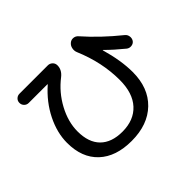

<svg xmlns="http://www.w3.org/2000/svg" viewBox="-159 -1001 1318 1318"><g transform="rotate(-45 500.0 -342.0)"><path d="M139.6 -634.8Q121.1 -634.8 107.9 -647.9Q94.7 -661.1 94.7 -680.2Q94.7 -699.2 107.9 -711.9Q121.1 -724.6 139.6 -724.6H415Q433.6 -724.6 447.8 -711.4Q461.9 -698.2 461.9 -677.7Q461.9 -634.8 422.9 -603.5Q338.9 -539.1 288.6 -445.3Q238.3 -351.6 238.3 -259.8Q238.3 -152.3 294.4 -96.2Q350.6 -40 455.1 -40Q567.4 -40 630.4 -108.9Q693.4 -177.7 693.4 -304.7Q693.4 -475.6 620.1 -648.4Q612.3 -667 616.7 -688.5Q621.1 -710 636.7 -722.7Q651.4 -735.4 671.4 -733.9Q691.4 -732.4 705.1 -716.8Q805.7 -602.5 935.5 -498Q950.2 -486.3 953.1 -466.8Q956.1 -447.3 945.3 -430.7Q933.6 -415 913.6 -413.1Q893.6 -411.1 878.9 -422.9Q811.5 -477.5 757.8 -531.2Q756.8 -532.2 755.9 -532.2Q754.9 -532.2 754.9 -530.3Q794.9 -390.6 794.9 -280.3Q794.9 -127 703.6 -38.6Q612.3 49.8 455.1 49.8Q302.7 49.8 217.3 -30.3Q131.8 -110.4 131.8 -254.9Q131.8 -352.5 181.6 -452.6Q231.4 -552.7 321.3 -631.8Q322.3 -632.8 322.3 -633.8Q322.3 -634.8 321.3 -634.8Z"/></g></svg>

Font: Rounded Mgen+ 1mn medium
Style: Regular
Weight: 500
Designer: [Source Han Sans]
Ryoko NISHIZUKA  (kana & ideographs); Paul D. Hunt (Latin, Greek & Cyrillic); Wenlong ZHANG  (bopomofo
Version: Version 1.059.20150602